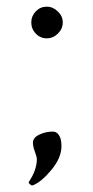

<svg xmlns="http://www.w3.org/2000/svg" viewBox="-20 -475 277 572"><path d="M73.2 -408.2Q73.2 -427.2 86.7 -441.2Q100.1 -455.1 119.1 -455.1Q137.7 -455.1 152.3 -440.9Q167 -426.8 167 -408.2Q167 -389.2 152.6 -375Q138.2 -360.8 119.1 -360.8Q100.1 -360.8 86.7 -374.8Q73.2 -388.7 73.2 -408.2ZM78.1 77.1H73.2L65.9 70.8V66.9Q89.8 31.2 89.8 -1Q89.8 -7.3 84 -22.9Q78.1 -38.6 78.1 -49.8Q78.1 -64.9 97.2 -74Q116.2 -83 137.2 -83Q147.5 -83 153.6 -75Q159.7 -66.9 161.4 -58.1Q163.1 -49.3 163.1 -40Q163.1 -4.9 133.3 31Q103.5 66.9 78.1 77.1Z"/></svg>

Font: Quattrocento Roman
Style: Regular
Weight: 400
Designer: Pablo Impallari
Foundry: Pablo Impallari. www.impallari.com Igino Marini. www.ikern.com
Version: Version 1.000